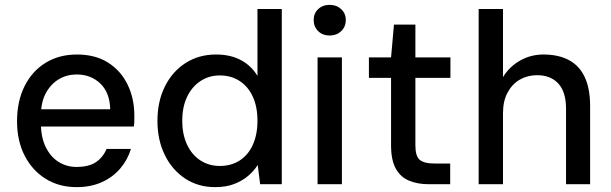

<svg xmlns="http://www.w3.org/2000/svg" viewBox="-20 -757 2512 789"><path d="M295 12Q223 12 168 -22Q113 -56 81.5 -117Q50 -178 50 -259Q50 -341 81 -403Q112 -465 167.5 -499Q223 -533 296 -533Q372 -533 424.5 -499.5Q477 -466 504.5 -409Q532 -352 532 -283Q532 -273 532 -262Q532 -251 530 -237H124V-308H433Q431 -377 392 -414Q353 -451 295 -451Q255 -451 222 -431.5Q189 -412 168.5 -374.5Q148 -337 148 -280V-252Q148 -193 168 -152.5Q188 -112 221 -91.5Q254 -71 294 -71Q345 -71 374 -90.5Q403 -110 418 -145H518Q505 -101 474.5 -65Q444 -29 398.5 -8.5Q353 12 295 12Z M864 12Q794 12 740.5 -23.5Q687 -59 657 -120.5Q627 -182 627 -260Q627 -340 657.5 -401.5Q688 -463 742.5 -498Q797 -533 868 -533Q927 -533 970 -510Q1013 -487 1038 -445V-720H1138V0H1049L1039 -79Q1024 -55 1000 -34.5Q976 -14 942.5 -1Q909 12 864 12ZM883 -75Q930 -75 965 -97.5Q1000 -120 1019 -162Q1038 -204 1038 -261Q1038 -318 1019 -359.5Q1000 -401 965 -424Q930 -447 883 -447Q839 -447 804 -424Q769 -401 749 -359.5Q729 -318 729 -261Q729 -204 749 -162Q769 -120 804 -97.5Q839 -75 883 -75Z M1285 0V-521H1385V0ZM1335 -611Q1306 -611 1287.5 -629Q1269 -647 1269 -675Q1269 -702 1287.5 -719.5Q1306 -737 1335 -737Q1363 -737 1382 -719.5Q1401 -702 1401 -675Q1401 -647 1382 -629Q1363 -611 1335 -611Z M1742 0Q1695 0 1660 -15Q1625 -30 1606 -65Q1587 -100 1587 -160V-437H1496V-521H1587L1599 -656H1687V-521H1831V-437H1687V-159Q1687 -116 1704.5 -100.5Q1722 -85 1767 -85H1830V0Z M1947 0V-720H2047V-440Q2073 -483 2117 -508Q2161 -533 2213 -533Q2275 -533 2318 -510Q2361 -487 2383 -440Q2405 -393 2405 -321V0H2306V-311Q2306 -379 2274.5 -413.5Q2243 -448 2187 -448Q2148 -448 2116.5 -430Q2085 -412 2066 -377Q2047 -342 2047 -292V0Z"/></svg>

Font: DM Sans 10pt Medium
Style: Regular
Weight: 500
Version: Version 4.004;gftools[0.9.30]